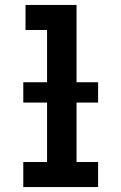

<svg xmlns="http://www.w3.org/2000/svg" viewBox="-20 -755 490 775"><path d="M74 0V-101H170V-634H83V-735H289V-101H376V0ZM376 -341H74V-423H376Z"/></svg>

Font: Zed Sans Extended
Style: Bold
Weight: 700
Width: 7
Designer: Belleve Invis
Foundry: Belleve Invis
Version: Version 1.0.0; ttfautohint (v1.8.4)